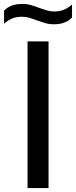

<svg xmlns="http://www.w3.org/2000/svg" viewBox="-60 -949 383 969"><path d="M79 0V-740H185V0ZM212 -826.5Q187 -826.5 165.8 -833Q144.5 -839.5 124 -847Q106 -854 88 -859.2Q70 -864.5 50.5 -864.5Q22.5 -864.5 1.5 -855.8Q-19.5 -847 -39.5 -829.5V-895.5Q-22.5 -912.5 -0.5 -920.8Q21.5 -929 52 -929Q77 -929 98.5 -922.8Q120 -916.5 140 -908.5Q158.5 -902 176.5 -896.5Q194.5 -891 213.5 -891Q241.5 -891 262.5 -899.8Q283.5 -908.5 303.5 -926V-860Q286.5 -843.5 264.5 -835Q242.5 -826.5 212 -826.5Z"/></svg>

Font: Encode Sans Condensed Thin Medium
Style: Regular
Weight: 500
Version: Version 3.002